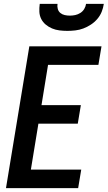

<svg xmlns="http://www.w3.org/2000/svg" viewBox="-20 -975 558 995"><path d="M11 0 132 -735H506L490 -639H229L195 -430H399L383 -334H179L140 -96H401L385 0ZM329 -815Q308 -815 288 -817.5Q268 -820 250 -827.5Q232 -835 217 -847.5Q202 -860 193.5 -877Q185 -894 184 -914Q183 -934 186 -955H278Q276 -941 279.5 -928.5Q283 -916 292.5 -908Q302 -900 315 -897Q328 -894 342 -894Q356 -894 370 -897Q384 -900 396.5 -908Q409 -916 416.5 -928.5Q424 -941 426 -955H518Q515 -934 507 -914Q499 -894 484.5 -877Q470 -860 451 -847.5Q432 -835 412 -827.5Q392 -820 371 -817.5Q350 -815 329 -815Z"/></svg>

Font: Iosevka Term Curly Oblique
Style: Bold
Weight: 700
Italic angle: -9°
Designer: Belleve Invis
Foundry: Belleve Invis
Version: Version 32.3.0